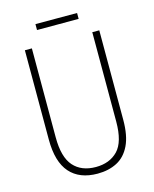

<svg xmlns="http://www.w3.org/2000/svg" viewBox="-124 -915 808 1007"><g transform="rotate(-15 280.0 -411.0)"><path d="M482 -228Q482 -142 456.5 -89.5Q431 -37 385.5 -13.5Q340 10 280 10Q182 10 130 -49Q78 -108 78 -229V-714H116V-231Q116 -123 159 -74.5Q202 -26 280 -26Q355 -26 399.5 -72Q444 -118 444 -229V-714H482ZM393 -832V-800H167V-832Z"/></g></svg>

Font: Noto Sans Lao Condensed ExtraLight
Style: Regular
Weight: 200
Width: 3
Designer: Monotype Design Team
Foundry: Monotype Imaging Inc.
Version: Version 2.003; ttfautohint (v1.8.4.7-5d5b)